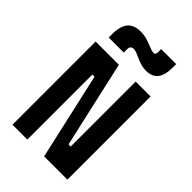

<svg xmlns="http://www.w3.org/2000/svg" viewBox="-273 -1034 1132 1132"><g transform="rotate(45 293.0 -467.5)"><path d="M64 0V-693.4H257.8L379.9 -151.4H397.9V-693.4H522V0H328.1L206.1 -542H188V0ZM101.6 -764.6V-789.1Q101.6 -858.9 128.2 -891.1Q154.8 -923.3 212.4 -923.3Q249 -923.3 288.1 -907.7Q338.4 -886.7 352.5 -886.7Q368.7 -886.7 368.7 -909.7V-935.1H494.1V-910.6Q494.1 -843.3 470.2 -812.3Q446.3 -781.2 394 -781.2Q356.9 -781.2 308.1 -804.2Q270 -821.8 255.4 -821.8Q227.5 -821.8 227.5 -793.9V-764.6Z"/></g></svg>

Font: Caskaydia Cove
Style: Bold
Weight: 700
Monospace: yes
Designer: Aaron Bell
Foundry: Saja Typeworks
Version: Version 4.300; ttfautohint (v1.8.3)